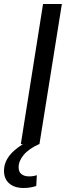

<svg xmlns="http://www.w3.org/2000/svg" viewBox="-55 -720 354 959"><path d="M49 0 160 -700H254L142 0ZM87 -15 142 -1Q89 23 63.5 53.5Q38 84 38 115Q38 139 52.5 150Q67 161 90 161Q101 161 110.5 159.5Q120 158 129 155L126 209Q96 219 63 219Q18 219 -8.5 196.5Q-35 174 -35 133Q-35 89 -3 51.5Q29 14 87 -15Z"/></svg>

Font: Georama Extended
Style: Italic
Weight: 400
Width: 7
Italic angle: -9°
Designer: Jean-Baptiste Levee
Foundry: Production Type
Version: Version 1.000